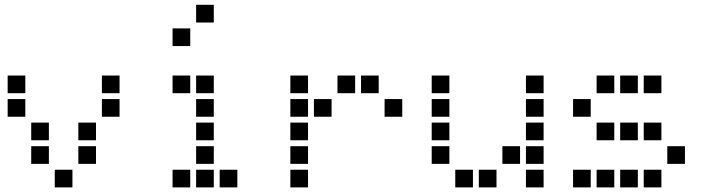

<svg xmlns="http://www.w3.org/2000/svg" viewBox="-20 -808 3040 815"><path d="M13.5 -487.5Q12.5 -487.5 12.5 -487.5Q12.5 -487.5 12.5 -486.5V-413.5Q12.5 -412.5 12.5 -412.5Q12.5 -412.5 13.5 -412.5H86.5Q87.5 -412.5 87.5 -412.5Q87.5 -412.5 87.5 -413.5V-486.5Q87.5 -487.5 87.5 -487.5Q87.5 -487.5 86.5 -487.5ZM413.5 -487.5Q412.5 -487.5 412.5 -487.5Q412.5 -487.5 412.5 -486.5V-413.5Q412.5 -412.5 412.5 -412.5Q412.5 -412.5 413.5 -412.5H486.5Q487.5 -412.5 487.5 -412.5Q487.5 -412.5 487.5 -413.5V-486.5Q487.5 -487.5 487.5 -487.5Q487.5 -487.5 486.5 -487.5ZM13.5 -387.5Q12.5 -387.5 12.5 -387.5Q12.5 -387.5 12.5 -386.5V-313.5Q12.5 -312.5 12.5 -312.5Q12.5 -312.5 13.5 -312.5H86.5Q87.5 -312.5 87.5 -312.5Q87.5 -312.5 87.5 -313.5V-386.5Q87.5 -387.5 87.5 -387.5Q87.5 -387.5 86.5 -387.5ZM413.5 -387.5Q412.5 -387.5 412.5 -387.5Q412.5 -387.5 412.5 -386.5V-313.5Q412.5 -312.5 412.5 -312.5Q412.5 -312.5 413.5 -312.5H486.5Q487.5 -312.5 487.5 -312.5Q487.5 -312.5 487.5 -313.5V-386.5Q487.5 -387.5 487.5 -387.5Q487.5 -387.5 486.5 -387.5ZM113.5 -287.5Q112.5 -287.5 112.5 -287.5Q112.5 -287.5 112.5 -286.5V-213.5Q112.5 -212.5 112.5 -212.5Q112.5 -212.5 113.5 -212.5H186.5Q187.5 -212.5 187.5 -212.5Q187.5 -212.5 187.5 -213.5V-286.5Q187.5 -287.5 187.5 -287.5Q187.5 -287.5 186.5 -287.5ZM313.5 -287.5Q312.5 -287.5 312.5 -287.5Q312.5 -287.5 312.5 -286.5V-213.5Q312.5 -212.5 312.5 -212.5Q312.5 -212.5 313.5 -212.5H386.5Q387.5 -212.5 387.5 -212.5Q387.5 -212.5 387.5 -213.5V-286.5Q387.5 -287.5 387.5 -287.5Q387.5 -287.5 386.5 -287.5ZM113.5 -187.5Q112.5 -187.5 112.5 -187.5Q112.5 -187.5 112.5 -186.5V-113.5Q112.5 -112.5 112.5 -112.5Q112.5 -112.5 113.5 -112.5H186.5Q187.5 -112.5 187.5 -112.5Q187.5 -112.5 187.5 -113.5V-186.5Q187.5 -187.5 187.5 -187.5Q187.5 -187.5 186.5 -187.5ZM313.5 -187.5Q312.5 -187.5 312.5 -187.5Q312.5 -187.5 312.5 -186.5V-113.5Q312.5 -112.5 312.5 -112.5Q312.5 -112.5 313.5 -112.5H386.5Q387.5 -112.5 387.5 -112.5Q387.5 -112.5 387.5 -113.5V-186.5Q387.5 -187.5 387.5 -187.5Q387.5 -187.5 386.5 -187.5ZM213.5 -87.5Q212.5 -87.5 212.5 -87.5Q212.5 -87.5 212.5 -86.5V-13.5Q212.5 -12.5 212.5 -12.5Q212.5 -12.5 213.5 -12.5H286.5Q287.5 -12.5 287.5 -12.5Q287.5 -12.5 287.5 -13.5V-86.5Q287.5 -87.5 287.5 -87.5Q287.5 -87.5 286.5 -87.5Z M813.5 -787.5Q812.5 -787.5 812.5 -787.5Q812.5 -787.5 812.5 -786.5V-713.5Q812.5 -712.5 812.5 -712.5Q812.5 -712.5 813.5 -712.5H886.5Q887.5 -712.5 887.5 -712.5Q887.5 -712.5 887.5 -713.5V-786.5Q887.5 -787.5 887.5 -787.5Q887.5 -787.5 886.5 -787.5ZM713.5 -687.5Q712.5 -687.5 712.5 -687.5Q712.5 -687.5 712.5 -686.5V-613.5Q712.5 -612.5 712.5 -612.5Q712.5 -612.5 713.5 -612.5H786.5Q787.5 -612.5 787.5 -612.5Q787.5 -612.5 787.5 -613.5V-686.5Q787.5 -687.5 787.5 -687.5Q787.5 -687.5 786.5 -687.5ZM713.5 -487.5Q712.5 -487.5 712.5 -487.5Q712.5 -487.5 712.5 -486.5V-413.5Q712.5 -412.5 712.5 -412.5Q712.5 -412.5 713.5 -412.5H786.5Q787.5 -412.5 787.5 -412.5Q787.5 -412.5 787.5 -413.5V-486.5Q787.5 -487.5 787.5 -487.5Q787.5 -487.5 786.5 -487.5ZM813.5 -487.5Q812.5 -487.5 812.5 -487.5Q812.5 -487.5 812.5 -486.5V-413.5Q812.5 -412.5 812.5 -412.5Q812.5 -412.5 813.5 -412.5H886.5Q887.5 -412.5 887.5 -412.5Q887.5 -412.5 887.5 -413.5V-486.5Q887.5 -487.5 887.5 -487.5Q887.5 -487.5 886.5 -487.5ZM813.5 -387.5Q812.5 -387.5 812.5 -387.5Q812.5 -387.5 812.5 -386.5V-313.5Q812.5 -312.5 812.5 -312.5Q812.5 -312.5 813.5 -312.5H886.5Q887.5 -312.5 887.5 -312.5Q887.5 -312.5 887.5 -313.5V-386.5Q887.5 -387.5 887.5 -387.5Q887.5 -387.5 886.5 -387.5ZM813.5 -287.5Q812.5 -287.5 812.5 -287.5Q812.5 -287.5 812.5 -286.5V-213.5Q812.5 -212.5 812.5 -212.5Q812.5 -212.5 813.5 -212.5H886.5Q887.5 -212.5 887.5 -212.5Q887.5 -212.5 887.5 -213.5V-286.5Q887.5 -287.5 887.5 -287.5Q887.5 -287.5 886.5 -287.5ZM813.5 -187.5Q812.5 -187.5 812.5 -187.5Q812.5 -187.5 812.5 -186.5V-113.5Q812.5 -112.5 812.5 -112.5Q812.5 -112.5 813.5 -112.5H886.5Q887.5 -112.5 887.5 -112.5Q887.5 -112.5 887.5 -113.5V-186.5Q887.5 -187.5 887.5 -187.5Q887.5 -187.5 886.5 -187.5ZM713.5 -87.5Q712.5 -87.5 712.5 -87.5Q712.5 -87.5 712.5 -86.5V-13.5Q712.5 -12.5 712.5 -12.5Q712.5 -12.5 713.5 -12.5H786.5Q787.5 -12.5 787.5 -12.5Q787.5 -12.5 787.5 -13.5V-86.5Q787.5 -87.5 787.5 -87.5Q787.5 -87.5 786.5 -87.5ZM813.5 -87.5Q812.5 -87.5 812.5 -87.5Q812.5 -87.5 812.5 -86.5V-13.5Q812.5 -12.5 812.5 -12.5Q812.5 -12.5 813.5 -12.5H886.5Q887.5 -12.5 887.5 -12.5Q887.5 -12.5 887.5 -13.5V-86.5Q887.5 -87.5 887.5 -87.5Q887.5 -87.5 886.5 -87.5ZM913.5 -87.5Q912.5 -87.5 912.5 -87.5Q912.5 -87.5 912.5 -86.5V-13.5Q912.5 -12.5 912.5 -12.5Q912.5 -12.5 913.5 -12.5H986.5Q987.5 -12.5 987.5 -12.5Q987.5 -12.5 987.5 -13.5V-86.5Q987.5 -87.5 987.5 -87.5Q987.5 -87.5 986.5 -87.5Z M1213.5 -487.5Q1212.5 -487.5 1212.5 -487.5Q1212.5 -487.5 1212.5 -486.5V-413.5Q1212.5 -412.5 1212.5 -412.5Q1212.5 -412.5 1213.5 -412.5H1286.5Q1287.5 -412.5 1287.5 -412.5Q1287.5 -412.5 1287.5 -413.5V-486.5Q1287.5 -487.5 1287.5 -487.5Q1287.5 -487.5 1286.5 -487.5ZM1413.5 -487.5Q1412.5 -487.5 1412.5 -487.5Q1412.5 -487.5 1412.5 -486.5V-413.5Q1412.5 -412.5 1412.5 -412.5Q1412.5 -412.5 1413.5 -412.5H1486.5Q1487.5 -412.5 1487.5 -412.5Q1487.5 -412.5 1487.5 -413.5V-486.5Q1487.5 -487.5 1487.5 -487.5Q1487.5 -487.5 1486.5 -487.5ZM1513.5 -487.5Q1512.5 -487.5 1512.5 -487.5Q1512.5 -487.5 1512.5 -486.5V-413.5Q1512.5 -412.5 1512.5 -412.5Q1512.5 -412.5 1513.5 -412.5H1586.5Q1587.5 -412.5 1587.5 -412.5Q1587.5 -412.5 1587.5 -413.5V-486.5Q1587.5 -487.5 1587.5 -487.5Q1587.5 -487.5 1586.5 -487.5ZM1213.5 -387.5Q1212.5 -387.5 1212.5 -387.5Q1212.5 -387.5 1212.5 -386.5V-313.5Q1212.5 -312.5 1212.5 -312.5Q1212.5 -312.5 1213.5 -312.5H1286.5Q1287.5 -312.5 1287.5 -312.5Q1287.5 -312.5 1287.5 -313.5V-386.5Q1287.5 -387.5 1287.5 -387.5Q1287.5 -387.5 1286.5 -387.5ZM1313.5 -387.5Q1312.5 -387.5 1312.5 -387.5Q1312.5 -387.5 1312.5 -386.5V-313.5Q1312.5 -312.5 1312.5 -312.5Q1312.5 -312.5 1313.5 -312.5H1386.5Q1387.5 -312.5 1387.5 -312.5Q1387.5 -312.5 1387.5 -313.5V-386.5Q1387.5 -387.5 1387.5 -387.5Q1387.5 -387.5 1386.5 -387.5ZM1613.5 -387.5Q1612.5 -387.5 1612.5 -387.5Q1612.5 -387.5 1612.5 -386.5V-313.5Q1612.5 -312.5 1612.5 -312.5Q1612.5 -312.5 1613.5 -312.5H1686.5Q1687.5 -312.5 1687.5 -312.5Q1687.5 -312.5 1687.5 -313.5V-386.5Q1687.5 -387.5 1687.5 -387.5Q1687.5 -387.5 1686.5 -387.5ZM1213.5 -287.5Q1212.5 -287.5 1212.5 -287.5Q1212.5 -287.5 1212.5 -286.5V-213.5Q1212.5 -212.5 1212.5 -212.5Q1212.5 -212.5 1213.5 -212.5H1286.5Q1287.5 -212.5 1287.5 -212.5Q1287.5 -212.5 1287.5 -213.5V-286.5Q1287.5 -287.5 1287.5 -287.5Q1287.5 -287.5 1286.5 -287.5ZM1213.5 -187.5Q1212.5 -187.5 1212.5 -187.5Q1212.5 -187.5 1212.5 -186.5V-113.5Q1212.5 -112.5 1212.5 -112.5Q1212.5 -112.5 1213.5 -112.5H1286.5Q1287.5 -112.5 1287.5 -112.5Q1287.5 -112.5 1287.5 -113.5V-186.5Q1287.5 -187.5 1287.5 -187.5Q1287.5 -187.5 1286.5 -187.5ZM1213.5 -87.5Q1212.5 -87.5 1212.5 -87.5Q1212.5 -87.5 1212.5 -86.5V-13.5Q1212.5 -12.5 1212.5 -12.5Q1212.5 -12.5 1213.5 -12.5H1286.5Q1287.5 -12.5 1287.5 -12.5Q1287.5 -12.5 1287.5 -13.5V-86.5Q1287.5 -87.5 1287.5 -87.5Q1287.5 -87.5 1286.5 -87.5Z M1813.5 -487.5Q1812.5 -487.5 1812.5 -487.5Q1812.5 -487.5 1812.5 -486.5V-413.5Q1812.5 -412.5 1812.5 -412.5Q1812.5 -412.5 1813.5 -412.5H1886.5Q1887.5 -412.5 1887.5 -412.5Q1887.5 -412.5 1887.5 -413.5V-486.5Q1887.5 -487.5 1887.5 -487.5Q1887.5 -487.5 1886.5 -487.5ZM2213.5 -487.5Q2212.5 -487.5 2212.5 -487.5Q2212.5 -487.5 2212.5 -486.5V-413.5Q2212.5 -412.5 2212.5 -412.5Q2212.5 -412.5 2213.5 -412.5H2286.5Q2287.5 -412.5 2287.5 -412.5Q2287.5 -412.5 2287.5 -413.5V-486.5Q2287.5 -487.5 2287.5 -487.5Q2287.5 -487.5 2286.5 -487.5ZM1813.5 -387.5Q1812.5 -387.5 1812.5 -387.5Q1812.5 -387.5 1812.5 -386.5V-313.5Q1812.5 -312.5 1812.5 -312.5Q1812.5 -312.5 1813.5 -312.5H1886.5Q1887.5 -312.5 1887.5 -312.5Q1887.5 -312.5 1887.5 -313.5V-386.5Q1887.5 -387.5 1887.5 -387.5Q1887.5 -387.5 1886.5 -387.5ZM2213.5 -387.5Q2212.5 -387.5 2212.5 -387.5Q2212.5 -387.5 2212.5 -386.5V-313.5Q2212.5 -312.5 2212.5 -312.5Q2212.5 -312.5 2213.5 -312.5H2286.5Q2287.5 -312.5 2287.5 -312.5Q2287.5 -312.5 2287.5 -313.5V-386.5Q2287.5 -387.5 2287.5 -387.5Q2287.5 -387.5 2286.5 -387.5ZM1813.5 -287.5Q1812.5 -287.5 1812.5 -287.5Q1812.5 -287.5 1812.5 -286.5V-213.5Q1812.5 -212.5 1812.5 -212.5Q1812.5 -212.5 1813.5 -212.5H1886.5Q1887.5 -212.5 1887.5 -212.5Q1887.5 -212.5 1887.5 -213.5V-286.5Q1887.5 -287.5 1887.5 -287.5Q1887.5 -287.5 1886.5 -287.5ZM2213.5 -287.5Q2212.5 -287.5 2212.5 -287.5Q2212.5 -287.5 2212.5 -286.5V-213.5Q2212.5 -212.5 2212.5 -212.5Q2212.5 -212.5 2213.5 -212.5H2286.5Q2287.5 -212.5 2287.5 -212.5Q2287.5 -212.5 2287.5 -213.5V-286.5Q2287.5 -287.5 2287.5 -287.5Q2287.5 -287.5 2286.5 -287.5ZM1813.5 -187.5Q1812.5 -187.5 1812.5 -187.5Q1812.5 -187.5 1812.5 -186.5V-113.5Q1812.5 -112.5 1812.5 -112.5Q1812.5 -112.5 1813.5 -112.5H1886.5Q1887.5 -112.5 1887.5 -112.5Q1887.5 -112.5 1887.5 -113.5V-186.5Q1887.5 -187.5 1887.5 -187.5Q1887.5 -187.5 1886.5 -187.5ZM2113.5 -187.5Q2112.5 -187.5 2112.5 -187.5Q2112.5 -187.5 2112.5 -186.5V-113.5Q2112.5 -112.5 2112.5 -112.5Q2112.5 -112.5 2113.5 -112.5H2186.5Q2187.5 -112.5 2187.5 -112.5Q2187.5 -112.5 2187.5 -113.5V-186.5Q2187.5 -187.5 2187.5 -187.5Q2187.5 -187.5 2186.5 -187.5ZM2213.5 -187.5Q2212.5 -187.5 2212.5 -187.5Q2212.5 -187.5 2212.5 -186.5V-113.5Q2212.5 -112.5 2212.5 -112.5Q2212.5 -112.5 2213.5 -112.5H2286.5Q2287.5 -112.5 2287.5 -112.5Q2287.5 -112.5 2287.5 -113.5V-186.5Q2287.5 -187.5 2287.5 -187.5Q2287.5 -187.5 2286.5 -187.5ZM1913.5 -87.5Q1912.5 -87.5 1912.5 -87.5Q1912.5 -87.5 1912.5 -86.5V-13.5Q1912.5 -12.5 1912.5 -12.5Q1912.5 -12.5 1913.5 -12.5H1986.5Q1987.5 -12.5 1987.5 -12.5Q1987.5 -12.5 1987.5 -13.5V-86.5Q1987.5 -87.5 1987.5 -87.5Q1987.5 -87.5 1986.5 -87.5ZM2013.5 -87.5Q2012.5 -87.5 2012.5 -87.5Q2012.5 -87.5 2012.5 -86.5V-13.5Q2012.5 -12.5 2012.5 -12.5Q2012.5 -12.5 2013.5 -12.5H2086.5Q2087.5 -12.5 2087.5 -12.5Q2087.5 -12.5 2087.5 -13.5V-86.5Q2087.5 -87.5 2087.5 -87.5Q2087.5 -87.5 2086.5 -87.5ZM2213.5 -87.5Q2212.5 -87.5 2212.5 -87.5Q2212.5 -87.5 2212.5 -86.5V-13.5Q2212.5 -12.5 2212.5 -12.5Q2212.5 -12.5 2213.5 -12.5H2286.5Q2287.5 -12.5 2287.5 -12.5Q2287.5 -12.5 2287.5 -13.5V-86.5Q2287.5 -87.5 2287.5 -87.5Q2287.5 -87.5 2286.5 -87.5Z M2513.5 -487.5Q2512.5 -487.5 2512.5 -487.5Q2512.5 -487.5 2512.5 -486.5V-413.5Q2512.5 -412.5 2512.5 -412.5Q2512.5 -412.5 2513.5 -412.5H2586.5Q2587.5 -412.5 2587.5 -412.5Q2587.5 -412.5 2587.5 -413.5V-486.5Q2587.5 -487.5 2587.5 -487.5Q2587.5 -487.5 2586.5 -487.5ZM2613.5 -487.5Q2612.5 -487.5 2612.5 -487.5Q2612.5 -487.5 2612.5 -486.5V-413.5Q2612.5 -412.5 2612.5 -412.5Q2612.5 -412.5 2613.5 -412.5H2686.5Q2687.5 -412.5 2687.5 -412.5Q2687.5 -412.5 2687.5 -413.5V-486.5Q2687.5 -487.5 2687.5 -487.5Q2687.5 -487.5 2686.5 -487.5ZM2713.5 -487.5Q2712.5 -487.5 2712.5 -487.5Q2712.5 -487.5 2712.5 -486.5V-413.5Q2712.5 -412.5 2712.5 -412.5Q2712.5 -412.5 2713.5 -412.5H2786.5Q2787.5 -412.5 2787.5 -412.5Q2787.5 -412.5 2787.5 -413.5V-486.5Q2787.5 -487.5 2787.5 -487.5Q2787.5 -487.5 2786.5 -487.5ZM2413.5 -387.5Q2412.5 -387.5 2412.5 -387.5Q2412.5 -387.5 2412.5 -386.5V-313.5Q2412.5 -312.5 2412.5 -312.5Q2412.5 -312.5 2413.5 -312.5H2486.5Q2487.5 -312.5 2487.5 -312.5Q2487.5 -312.5 2487.5 -313.5V-386.5Q2487.5 -387.5 2487.5 -387.5Q2487.5 -387.5 2486.5 -387.5ZM2513.5 -287.5Q2512.5 -287.5 2512.5 -287.5Q2512.5 -287.5 2512.5 -286.5V-213.5Q2512.5 -212.5 2512.5 -212.5Q2512.5 -212.5 2513.5 -212.5H2586.5Q2587.5 -212.5 2587.5 -212.5Q2587.5 -212.5 2587.5 -213.5V-286.5Q2587.5 -287.5 2587.5 -287.5Q2587.5 -287.5 2586.5 -287.5ZM2613.5 -287.5Q2612.5 -287.5 2612.5 -287.5Q2612.5 -287.5 2612.5 -286.5V-213.5Q2612.5 -212.5 2612.5 -212.5Q2612.5 -212.5 2613.5 -212.5H2686.5Q2687.5 -212.5 2687.5 -212.5Q2687.5 -212.5 2687.5 -213.5V-286.5Q2687.5 -287.5 2687.5 -287.5Q2687.5 -287.5 2686.5 -287.5ZM2713.5 -287.5Q2712.5 -287.5 2712.5 -287.5Q2712.5 -287.5 2712.5 -286.5V-213.5Q2712.5 -212.5 2712.5 -212.5Q2712.5 -212.5 2713.5 -212.5H2786.5Q2787.5 -212.5 2787.5 -212.5Q2787.5 -212.5 2787.5 -213.5V-286.5Q2787.5 -287.5 2787.5 -287.5Q2787.5 -287.5 2786.5 -287.5ZM2813.5 -187.5Q2812.5 -187.5 2812.5 -187.5Q2812.5 -187.5 2812.5 -186.5V-113.5Q2812.5 -112.5 2812.5 -112.5Q2812.5 -112.5 2813.5 -112.5H2886.5Q2887.5 -112.5 2887.5 -112.5Q2887.5 -112.5 2887.5 -113.5V-186.5Q2887.5 -187.5 2887.5 -187.5Q2887.5 -187.5 2886.5 -187.5ZM2413.5 -87.5Q2412.5 -87.5 2412.5 -87.5Q2412.5 -87.5 2412.5 -86.5V-13.5Q2412.5 -12.5 2412.5 -12.5Q2412.5 -12.5 2413.5 -12.5H2486.5Q2487.5 -12.5 2487.5 -12.5Q2487.5 -12.5 2487.5 -13.5V-86.5Q2487.5 -87.5 2487.5 -87.5Q2487.5 -87.5 2486.5 -87.5ZM2513.5 -87.5Q2512.5 -87.5 2512.5 -87.5Q2512.5 -87.5 2512.5 -86.5V-13.5Q2512.5 -12.5 2512.5 -12.5Q2512.5 -12.5 2513.5 -12.5H2586.5Q2587.5 -12.5 2587.5 -12.5Q2587.5 -12.5 2587.5 -13.5V-86.5Q2587.5 -87.5 2587.5 -87.5Q2587.5 -87.5 2586.5 -87.5ZM2613.5 -87.5Q2612.5 -87.5 2612.5 -87.5Q2612.5 -87.5 2612.5 -86.5V-13.5Q2612.5 -12.5 2612.5 -12.5Q2612.5 -12.5 2613.5 -12.5H2686.5Q2687.5 -12.5 2687.5 -12.5Q2687.5 -12.5 2687.5 -13.5V-86.5Q2687.5 -87.5 2687.5 -87.5Q2687.5 -87.5 2686.5 -87.5ZM2713.5 -87.5Q2712.5 -87.5 2712.5 -87.5Q2712.5 -87.5 2712.5 -86.5V-13.5Q2712.5 -12.5 2712.5 -12.5Q2712.5 -12.5 2713.5 -12.5H2786.5Q2787.5 -12.5 2787.5 -12.5Q2787.5 -12.5 2787.5 -13.5V-86.5Q2787.5 -87.5 2787.5 -87.5Q2787.5 -87.5 2786.5 -87.5Z"/></svg>

Font: Doto Black
Style: Regular
Weight: 900
Monospace: yes
Version: Version 1.000